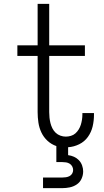

<svg xmlns="http://www.w3.org/2000/svg" viewBox="-20 -755 540 995"><path d="M203 220V165H303Q312 165 322 163.5Q332 162 340.5 157.5Q349 153 354 144.5Q359 136 359 126Q359 116 354 107Q349 98 340.5 93Q332 88 322.5 86.5Q313 85 303 85H272V2Q246 -7 226 -25.5Q206 -44 194.5 -68.5Q183 -93 179 -120Q175 -147 175 -174V-465H70V-520H175V-735H235V-520H420V-465H235V-174Q235 -160 236.5 -145.5Q238 -131 241.5 -117Q245 -103 251.5 -90Q258 -77 268.5 -67Q279 -57 293 -52Q307 -47 321 -47Q334 -47 347.5 -51Q361 -55 371 -64Q381 -73 388 -84.5Q395 -96 399 -109Q403 -122 405 -135.5Q407 -149 407 -162V-169H467V-159Q467 -129 460 -99.5Q453 -70 435.5 -45.5Q418 -21 390.5 -7.5Q363 6 333 8V49Q349 51 363.5 57.5Q378 64 389 75.5Q400 87 405.5 102.5Q411 118 411 133Q411 153 402.5 171.5Q394 190 377.5 201Q361 212 341.5 216Q322 220 303 220Z"/></svg>

Font: Iosevka Custom Light
Style: Regular
Weight: 300
Monospace: yes
Designer: Belleve Invis
Foundry: Belleve Invis
Version: Version 27.3.5